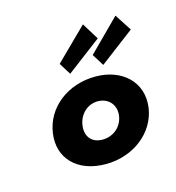

<svg xmlns="http://www.w3.org/2000/svg" viewBox="-56 -322 345 376"><g transform="rotate(-15 116.0 -134.0)"><path d="M91 -81C94 -103 111 -119 132 -119C153 -119 168 -103 165 -81C162 -59 144 -44 122 -44C100 -44 88 -59 91 -81ZM31 -81C24 -32 58 4 116 4C172 4 218 -32 225 -81C232 -132 194 -167 140 -167C84 -167 38 -132 31 -81ZM146 -209 161 -185 231 -238 209 -272ZM79 -209 94 -185 164 -238 143 -272Z"/></g></svg>

Font: Hussar Tani
Style: DwaKurs
Weight: 700
Foundry: Cannot Into Space Fonts
Version: Version 0.92